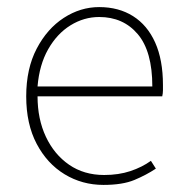

<svg xmlns="http://www.w3.org/2000/svg" viewBox="-20 -510 518 542"><path d="M272 12Q212 12 162.5 -18Q113 -48 83.5 -104Q54 -160 54 -238Q54 -316 83.5 -372.5Q113 -429 160 -459.5Q207 -490 260 -490Q315 -490 355.5 -464.5Q396 -439 418 -390Q440 -341 440 -270Q440 -263 440 -255Q440 -247 438 -238H86Q86 -174 109.5 -124Q133 -74 175 -45Q217 -16 274 -16Q315 -16 348 -27Q381 -38 406 -56L420 -34Q393 -16 359.5 -2Q326 12 272 12ZM86 -266H410Q410 -365 369 -413.5Q328 -462 260 -462Q217 -462 179 -438.5Q141 -415 116 -371Q91 -327 86 -266Z"/></svg>

Font: Source Sans Variable
Style: Regular
Weight: 200
Designer: Paul D. Hunt
Foundry: Adobe Systems Incorporated
Version: Version 3.006;hotconv 1.0.111;makeotfexe 2.5.65597